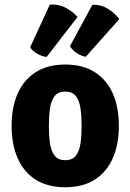

<svg xmlns="http://www.w3.org/2000/svg" viewBox="-20 -792 562 827"><path d="M492 -249.5Q492 -169.5 465.5 -110Q439 -50.5 387.8 -18Q336.5 14.5 261 14.5Q185 14.5 133.5 -18.2Q82 -51 56 -110.5Q30 -170 30 -249.5Q30 -330 56.2 -389.2Q82.5 -448.5 134 -481.2Q185.5 -514 261 -514Q337 -514 388.5 -481Q440 -448 466 -388.8Q492 -329.5 492 -249.5ZM190.5 -249.5Q190.5 -208.5 195.2 -175Q200 -141.5 215.2 -121.8Q230.5 -102 261 -102Q292 -102 307 -121.8Q322 -141.5 326.8 -175Q331.5 -208.5 331.5 -249.5Q331.5 -291 326.8 -324.5Q322 -358 307 -377.8Q292 -397.5 261 -397.5Q230.5 -397.5 215.2 -377.8Q200 -358 195.2 -324.5Q190.5 -291 190.5 -249.5ZM378 -771.5Q415.5 -772.5 445 -754Q474.5 -735.5 494 -710L349.5 -547.5Q332 -550 311.5 -562.8Q291 -575.5 281.5 -593.5ZM194.5 -772Q232 -775 262.2 -759Q292.5 -743 314 -719L181 -547Q163 -548 141.5 -559.8Q120 -571.5 110 -588.5Z"/></svg>

Font: Signika Light
Style: Bold
Weight: 700
Version: Version 2.003;gftools[0.9.32]